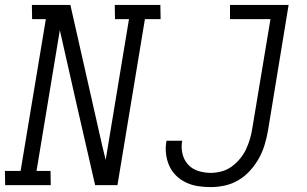

<svg xmlns="http://www.w3.org/2000/svg" viewBox="-33 -755 1253 783"><path d="M-12 0 -13 -58H51L154 -677H98L97 -735H254L384 -160L398 -103L493 -677H436L435 -735H621L622 -677H558L446 0H355L282 -318L211 -632L116 -58H173L174 0ZM826 8Q799 8 773.5 4Q748 0 725 -11Q702 -22 684.5 -39.5Q667 -57 657 -79.5Q647 -102 644 -128.5Q641 -155 646 -181H710Q705 -154 711 -128.5Q717 -103 733.5 -84.5Q750 -66 775 -58Q800 -50 827 -50Q848 -50 870.5 -56Q893 -62 911.5 -75.5Q930 -89 945.5 -107.5Q961 -126 970.5 -146.5Q980 -167 986.5 -189Q993 -211 996 -232L1070 -677H905V-735H1144L1060 -223Q1055 -194 1046.5 -165.5Q1038 -137 1023.5 -110.5Q1009 -84 988 -60.5Q967 -37 940.5 -21Q914 -5 884.5 1.5Q855 8 826 8Z"/></svg>

Font: Iosevka Etoile Light
Style: Italic
Weight: 300
Italic angle: -9°
Designer: Belleve Invis
Foundry: Belleve Invis
Version: Version 22.1.2; ttfautohint (v1.8.4)